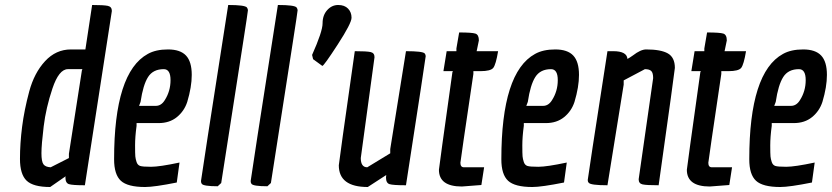

<svg xmlns="http://www.w3.org/2000/svg" viewBox="-20 -742 3332 769"><path d="M428 -698Q428 -697 320 0Q270 0 256 -4.5Q242 -9 242 -32Q242 -34 243 -36L181 7Q113 7 86.5 -18.5Q60 -44 60 -105.5Q60 -167 68.5 -234Q77 -301 97 -375.5Q117 -450 160.5 -497Q204 -544 264 -544H322L349 -722Q396 -722 412 -718.5Q428 -715 428 -698ZM252 -465Q216 -465 190 -387.5Q164 -310 155 -236Q146 -162 146 -128.5Q146 -95 154 -84Q162 -73 183 -72L256 -109V-126L308 -460L310 -465Z M561 7Q491 7 464 -18Q437 -43 437 -104Q437 -452 572 -526Q604 -544 653 -544Q702 -544 725 -519.5Q748 -495 748 -442Q748 -394 730 -334Q718 -297 688.5 -273Q659 -249 615 -249H527V-238Q521 -194 521 -160Q521 -126 522 -115.5Q523 -105 527 -93Q531 -81 541 -77.5Q551 -74 585 -74Q619 -74 699 -91L688 -11Q598 7 561 7ZM604 -318Q626 -318 640 -341Q663 -377 663 -421Q663 -465 636 -465Q593 -465 573 -433.5Q553 -402 543 -334L537 -318Z M788 -6Q785 -10 785 -17Q785 -24 894 -722Q961 -722 969 -712Q973 -706 973 -701Q973 -696 953 -567.5Q933 -439 866 -9L852 4Q794 4 788 -6Z M987 -6Q984 -10 984 -17Q984 -24 1093 -722Q1160 -722 1168 -712Q1172 -706 1172 -701Q1172 -696 1152 -567.5Q1132 -439 1065 -9L1051 4Q993 4 987 -6Z M1230 -522Q1272 -616 1272 -648.5Q1272 -681 1290.5 -701.5Q1309 -722 1334.5 -722Q1360 -722 1374 -707.5Q1388 -693 1388 -671Q1388 -649 1332.5 -563.5Q1277 -478 1271 -478L1234 -505Z M1681 -528Q1685 -523 1685 -517Q1685 -511 1606 0Q1554 0 1540 -4.5Q1526 -9 1526 -31L1527 -41L1453 7Q1337 7 1337 -80Q1337 -88 1401 -537Q1449 -537 1464.5 -533.5Q1480 -530 1480 -513L1425 -109Q1425 -72 1451 -72L1543 -128V-145L1606 -537Q1673 -537 1681 -528Z M1738 -62Q1738 -68 1792 -453L1794 -457H1756L1769 -537H1808V-548L1819 -612Q1870 -612 1884 -607.5Q1898 -603 1898 -580L1891 -546L1889 -537H1975Q1966 -483 1955.5 -470Q1945 -457 1904 -457H1876V-446Q1824 -96 1824 -90Q1824 -72 1838 -72H1919L1908 -1L1830 5Q1738 5 1738 -62Z M2112 7Q2042 7 2015 -18Q1988 -43 1988 -104Q1988 -452 2123 -526Q2155 -544 2204 -544Q2253 -544 2276 -519.5Q2299 -495 2299 -442Q2299 -394 2281 -334Q2269 -297 2239.5 -273Q2210 -249 2166 -249H2078V-238Q2072 -194 2072 -160Q2072 -126 2073 -115.5Q2074 -105 2078 -93Q2082 -81 2092 -77.5Q2102 -74 2136 -74Q2170 -74 2250 -91L2239 -11Q2149 7 2112 7ZM2155 -318Q2177 -318 2191 -341Q2214 -377 2214 -421Q2214 -465 2187 -465Q2144 -465 2124 -433.5Q2104 -402 2094 -334L2088 -318Z M2538 -24 2596 -429Q2596 -450 2588.5 -457.5Q2581 -465 2563 -465L2478 -420V-403L2413 0Q2345 0 2338 -10Q2334 -14 2334 -21Q2334 -28 2413 -537H2436Q2491 -537 2493 -506Q2501 -510 2515 -520Q2546 -544 2568 -544Q2627 -544 2655 -528Q2683 -512 2683 -470Q2683 -462 2618 0Q2569 0 2553.5 -3.5Q2538 -7 2538 -24Z M2731 -62Q2731 -68 2785 -453L2787 -457H2749L2762 -537H2801V-548L2812 -612Q2863 -612 2877 -607.5Q2891 -603 2891 -580L2884 -546L2882 -537H2968Q2959 -483 2948.5 -470Q2938 -457 2897 -457H2869V-446Q2817 -96 2817 -90Q2817 -72 2831 -72H2912L2901 -1L2823 5Q2731 5 2731 -62Z M3105 7Q3035 7 3008 -18Q2981 -43 2981 -104Q2981 -452 3116 -526Q3148 -544 3197 -544Q3246 -544 3269 -519.5Q3292 -495 3292 -442Q3292 -394 3274 -334Q3262 -297 3232.5 -273Q3203 -249 3159 -249H3071V-238Q3065 -194 3065 -160Q3065 -126 3066 -115.5Q3067 -105 3071 -93Q3075 -81 3085 -77.5Q3095 -74 3129 -74Q3163 -74 3243 -91L3232 -11Q3142 7 3105 7ZM3148 -318Q3170 -318 3184 -341Q3207 -377 3207 -421Q3207 -465 3180 -465Q3137 -465 3117 -433.5Q3097 -402 3087 -334L3081 -318Z"/></svg>

Font: Economica
Style: Bold Italic
Weight: 700
Designer: Vicente Lamonaca
Foundry: Vicente Lamonaca
Version: Version 1.100